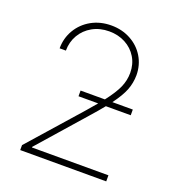

<svg xmlns="http://www.w3.org/2000/svg" viewBox="-130 -822 854 928"><g transform="rotate(20 296.5 -358.5)"><path d="M77.1 -25.4 311.5 -291 354 -340.8H252.9V-370.1H377.9Q417.5 -421.4 433.3 -457.3Q449.2 -493.2 449.2 -532.2Q449.2 -576.7 428 -611.8Q406.7 -647 369.6 -666.7Q332.5 -686.5 286.1 -686.5Q237.8 -686.5 200 -665.3Q162.1 -644 141.1 -607.7Q120.1 -571.3 120.1 -527.3H87.9Q87.9 -579.6 113.5 -623Q139.2 -666.5 184.3 -691.7Q229.5 -716.8 286.1 -716.8Q341.3 -716.8 385.7 -692.6Q430.2 -668.5 455.6 -626.5Q481 -584.5 481.4 -532.2Q481 -491.2 466.6 -454.6Q452.1 -418 416.5 -370.1H521.5V-340.8H393.6Q369.6 -311 332 -268.6L126 -34.2V-31.2H519.5V0H77.1Z"/></g></svg>

Font: Pretendard Std Thin
Style: Regular
Weight: 100
Designer: Base glyphs from Inter by Rasmus Andersson; Hangeul glyphs from Noto Sans CJK(Source Han Sans) by Jang Soo-young and Kan
Foundry: Kil Hyung-jin
Version: Version 1.309